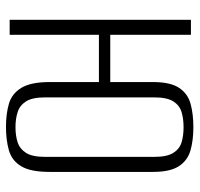

<svg xmlns="http://www.w3.org/2000/svg" viewBox="-32 -606 651 626"><g transform="rotate(90 293.0 -293.5)"><path d="M394 12Q352 12 319 2.5Q286 -7 267 -38Q248 -69 248 -131V-291H94V0H45V-591H94V-328H248V-467Q248 -524 267 -552.5Q286 -581 319.5 -590Q353 -599 395 -599Q438 -599 471 -589.5Q504 -580 522.5 -551.5Q541 -523 541 -467V-131Q541 -68 522.5 -37.5Q504 -7 470.5 2.5Q437 12 394 12ZM395 -19Q423 -19 444.5 -26Q466 -33 479 -53.5Q492 -74 492 -116V-471Q492 -513 479 -533.5Q466 -554 444.5 -560.5Q423 -567 395 -567Q368 -567 346 -560.5Q324 -554 311 -533.5Q298 -513 298 -471V-116Q298 -74 311 -53.5Q324 -33 346 -26Q368 -19 395 -19Z"/></g></svg>

Font: Alumni Sans Light
Style: Regular
Weight: 300
Version: Version 1.018